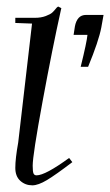

<svg xmlns="http://www.w3.org/2000/svg" viewBox="-20 -552 334 582"><path d="M203.1 -446.3 207 -471.7Q210 -488.3 218.3 -497.6Q226.6 -506.8 241.2 -506.8H293.9L287.1 -468.8Q279.3 -427.7 247.1 -349.6H224.6Q243.2 -424.8 245.1 -446.3ZM26.4 -482.4V-498H85.9Q104.5 -498 118.7 -503.4Q132.8 -508.8 138.2 -513.7Q143.6 -518.6 152.3 -529.3L156.2 -532.2L166 -527.3L165 -523.4Q138.7 -405.3 108.9 -243.7Q79.1 -82 79.1 -49.8Q79.1 -32.2 81.5 -26.4Q84 -20.5 90.8 -20.5Q117.2 -20.5 189.5 -73.2L199.2 -60.5Q149.4 -22.5 122.6 -6.3Q95.7 9.8 78.1 9.8Q56.6 9.8 41.5 -3.9Q26.4 -17.6 26.4 -43Q26.4 -71.3 35.2 -120.1L77.1 -480.5Z"/></svg>

Font: Kleymisska
Style: Regular
Weight: 500
Italic angle: -8°
Designer: gluk
Foundry: gluk
Version: Version 0.298